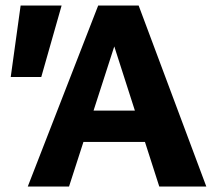

<svg xmlns="http://www.w3.org/2000/svg" viewBox="-20 -678 791 698"><path d="M559 0 374 -576H417L231 0H81L337 -658H484L730 0ZM197 -162 239 -276H533L592 -162ZM130 -398H19L55 -658H204Z"/></svg>

Font: Ysabeau Infant ExtraBold
Style: Regular
Weight: 800
Designer: Christian Thalmann (Catharsis Fonts)
Version: Version 2.001;gftools[0.9.30]; featfreeze: ss01,ss02,lnum